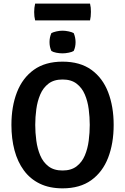

<svg xmlns="http://www.w3.org/2000/svg" viewBox="-20 -1042 702 1076"><path d="M177.5 -342Q177.5 -299 183.5 -254Q189.5 -209 205.5 -171Q221.5 -133 251.8 -109.8Q282 -86.5 330.5 -86.5Q379 -86.5 409.2 -109.8Q439.5 -133 455.5 -171Q471.5 -209 477.2 -254Q483 -299 483 -342Q483 -385 477.2 -429.8Q471.5 -474.5 455.5 -512.2Q439.5 -550 409.2 -573.2Q379 -596.5 330.5 -596.5Q282 -596.5 251.8 -573.2Q221.5 -550 205.5 -512.2Q189.5 -474.5 183.5 -429.8Q177.5 -385 177.5 -342ZM44 -342Q44 -445.5 75.2 -525.5Q106.5 -605.5 170 -651Q233.5 -696.5 330.5 -696.5Q428.5 -696.5 492 -650.8Q555.5 -605 586.2 -524.8Q617 -444.5 617 -342Q617 -238.5 586 -158.2Q555 -78 491.5 -32.2Q428 13.5 330.5 13.5Q257 13.5 203 -12.8Q149 -39 113.8 -87Q78.5 -135 61.2 -200Q44 -265 44 -342ZM257.5 -806Q257.5 -833.5 268 -856.5Q278.5 -862 296 -866Q313.5 -870 330.5 -870Q346.5 -870 365 -866Q383.5 -862 393 -856.5Q398 -845.5 400.8 -831.8Q403.5 -818 403.5 -806Q403.5 -778.5 393 -756.5Q384 -750.5 365.2 -746.8Q346.5 -743 330.5 -743Q313.5 -743 295.5 -746.5Q277.5 -750 268 -756.5Q257.5 -778.5 257.5 -806ZM177 -927.5Q174 -939.5 172.8 -950Q171.5 -960.5 171.5 -974.5Q171.5 -987.5 172.8 -998.2Q174 -1009 177 -1022H484.5Q487.5 -1009 488.5 -999.2Q489.5 -989.5 489.5 -975.5Q489.5 -948.5 484.5 -927.5Z"/></svg>

Font: Signika Negative Light SemiBold
Style: Regular
Weight: 600
Version: Version 2.001